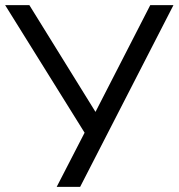

<svg xmlns="http://www.w3.org/2000/svg" viewBox="-22 -725 693 745"><path d="M198 0 316 -229 315 -196 -2 -705H92L354 -282H344L561 -705H651L289 0Z"/></svg>

Font: Nunito Sans 10pt
Style: Regular
Weight: 400
Designer: Vernon Adams
Foundry: Vernon Adams
Version: Version 3.101;gftools[0.9.27]